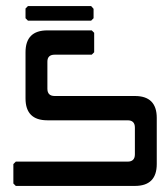

<svg xmlns="http://www.w3.org/2000/svg" viewBox="-20 -612 552 632"><path d="M72 -544 64 -552V-584L72 -592H280L288 -583V-552L280 -544ZM32 0 24 -8V-72L32 -80H400Q424 -80 424 -104V-192Q424 -216 400 -216H136Q64 -216 64 -288V-440Q64 -512 136 -512H282L290 -504V-440L282 -432H160Q136 -432 136 -409V-320Q136 -296 160 -296H424Q496 -296 496 -224V-72Q496 0 424 0Z"/></svg>

Font: Hasubi Mono
Style: Regular
Weight: 400
Designer: Eli Heuer
Foundry: Eli Heuer
Version: Version 1.000